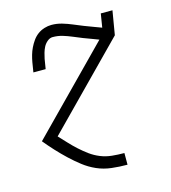

<svg xmlns="http://www.w3.org/2000/svg" viewBox="-110 -617 821 922"><g transform="rotate(-15 300.0 -156.5)"><path d="M409 215Q370 215 331.5 210.5Q293 206 259 191Q225 176 196 153.5Q167 131 140.5 106Q114 81 89.5 54.5Q65 28 42 0L435 -400L406 -411Q383 -419 360.5 -428Q338 -437 315.5 -446.5Q293 -456 270 -463Q247 -470 221 -470Q207 -470 194.5 -459.5Q182 -449 175 -435.5Q168 -422 164 -407.5Q160 -393 157 -379L149 -330H88L96 -379Q99 -396 104 -413.5Q109 -431 117 -447.5Q125 -464 136 -479.5Q147 -495 162 -506Q177 -517 195 -522.5Q213 -528 230 -528Q257 -528 282.5 -520.5Q308 -513 331.5 -503Q355 -493 379 -483.5Q403 -474 428 -465L463 -452L474 -520H532L512 -401L121 -3Q140 17 159 37.5Q178 58 199 77Q220 96 242.5 112.5Q265 129 292 140Q319 151 349 154Q379 157 409 157H410V215Z"/></g></svg>

Font: Iosevka HT Light Extended
Style: Italic
Weight: 300
Width: 7
Italic angle: -9°
Monospace: yes
Designer: Belleve Invis
Foundry: Belleve Invis
Version: Version 32.3.0; ttfautohint (v1.8.4)